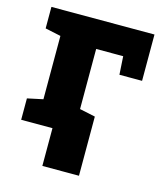

<svg xmlns="http://www.w3.org/2000/svg" viewBox="-107 -610 748 868"><g transform="rotate(15 267.5 -175.5)"><path d="M25.9 0V-100.1L99.1 -115.7V-412.1L25.9 -427.7V-528.3H508.3V-311.5H402.3L397 -397H270.5V-115.7L343.8 -100.1V0ZM172.4 176.8V-95.7H343.8V176.8Z"/></g></svg>

Font: Roboto Slab Black
Style: Regular
Weight: 900
Designer: Google
Version: Version 2.000; ttfautohint (v1.8.1.43-b0c9)